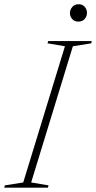

<svg xmlns="http://www.w3.org/2000/svg" viewBox="-48 -864 443 884"><path d="M251 -651 171 -664.5 173.5 -675H374.5L372 -664.5L287.5 -651L95.5 -24L175.5 -10.5L172.5 0H-28.5L-25.5 -10.5L59 -24ZM312.5 -764.5Q294.5 -764.5 284.2 -776.5Q274 -788.5 274 -803.5Q274 -819.5 284.8 -832Q295.5 -844.5 314 -844.5Q332 -844.5 342.2 -832.5Q352.5 -820.5 352.5 -805Q352.5 -789 342 -776.8Q331.5 -764.5 312.5 -764.5Z"/></svg>

Font: Newsreader 24pt ExtraLight
Style: Italic
Weight: 250
Italic angle: -17°
Designer: Hugues Gentile
Foundry: Production Type
Version: Version 1.003